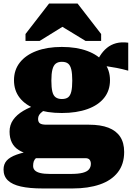

<svg xmlns="http://www.w3.org/2000/svg" viewBox="-24 -818 754 1084"><path d="M700 -419Q664 -429 635 -434.5Q606 -440 581.5 -443.5Q557 -447 531 -449L506 -437Q522 -473 539.5 -501Q557 -529 579.5 -547.5Q602 -566 631.5 -574Q661 -582 700 -577ZM325 -180Q241 -180 180.5 -202Q120 -224 87.5 -265.5Q55 -307 55 -365Q55 -423 88 -465Q121 -507 181.5 -530Q242 -553 325 -553Q408 -553 469.5 -530Q531 -507 564 -465Q597 -423 597 -365Q597 -307 564 -265.5Q531 -224 469.5 -202Q408 -180 325 -180ZM325 -259Q348 -259 360.5 -268.5Q373 -278 378.5 -301Q384 -324 384 -363Q384 -402 378.5 -425.5Q373 -449 360.5 -459Q348 -469 325 -469Q304 -469 291 -459Q278 -449 272 -425.5Q266 -402 266 -363Q266 -324 271.5 -301Q277 -278 290.5 -268.5Q304 -259 325 -259ZM216 246Q143 246 94 235Q45 224 20.5 200.5Q-4 177 -4 139Q-4 109 13.5 89Q31 69 70 55Q109 41 174 30L209 55Q190 64 180 73.5Q170 83 166.5 93.5Q163 104 163 119Q163 134 173 144Q183 154 204 159Q225 164 259 164H375Q418 164 443 157.5Q468 151 478.5 138Q489 125 489 107Q489 93 482 84Q475 75 458 75H128L142 53Q107 45 81.5 29Q56 13 43 -13Q30 -39 30 -75Q30 -112 50 -141Q70 -170 108 -192.5Q146 -215 199 -231L255 -211Q232 -200 217.5 -189.5Q203 -179 197 -169Q191 -159 191 -147Q191 -129 201.5 -121.5Q212 -114 238 -114H478Q544 -114 588 -97Q632 -80 654.5 -46Q677 -12 677 40Q677 109 641 155Q605 201 539.5 223.5Q474 246 386 246ZM414 -798H253L120 -626V-587H200L376 -696H280L459 -587H547V-626Z"/></svg>

Font: Roboto Serif Black
Style: Regular
Weight: 900
Designer: Greg Gazdowicz
Foundry: Commercial Type
Version: Version 1.008